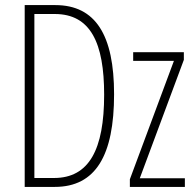

<svg xmlns="http://www.w3.org/2000/svg" viewBox="-20 -734 769 754"><path d="M428 -364C428 -595 356 -714 197 -714H77V0H195C356 0 428 -124 428 -364ZM389 -362C389 -147 330 -35 192 -35H115V-679H195C336 -679 389 -565 389 -362ZM706 0V-34H529L702 -499V-529H503V-495H663L490 -30V0Z"/></svg>

Font: Noto Sans ExtraCondensed ExtraLight
Style: Regular
Weight: 200
Width: 2
Designer: Monotype Design Team
Foundry: Monotype Imaging Inc.
Version: Version 2.013